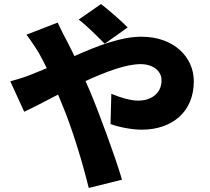

<svg xmlns="http://www.w3.org/2000/svg" viewBox="-20 -865 1040 952"><path d="M613 -729C580 -763 518 -816 481 -845L370 -768C408 -740 466 -682 499 -648ZM111 -693C133 -665 159 -625 175 -598C188 -575 200 -551 212 -527C188 -517 164 -507 139 -497C123 -490 75 -473 31 -462L100 -311C140 -329 200 -361 268 -396L288 -347C336 -234 389 -61 420 67L585 26C552 -87 468 -314 426 -413L404 -463C504 -509 605 -547 677 -547C739 -547 781 -513 781 -467C781 -396 722 -366 666 -366C629 -366 579 -380 532 -400L528 -250C565 -236 630 -222 683 -222C833 -222 941 -310 941 -462C941 -581 843 -683 681 -683C581 -683 469 -640 349 -587C335 -615 322 -643 308 -669C297 -688 275 -734 266 -753Z"/></svg>

Font: Noto Sans CJK KR Black
Style: Regular
Weight: 900
Designer: Ryoko NISHIZUKA (kana & ideographs); Paul D. Hunt (Latin, Greek & Cyrillic); Wenlong ZHANG (bopomofo); Sandoll Communica
Foundry: Adobe Systems Incorporated
Version: Version 1.004;PS 1.004;hotconv 1.0.82;makeotf.lib2.5.63406